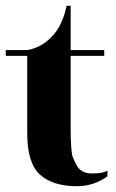

<svg xmlns="http://www.w3.org/2000/svg" viewBox="-20 -633 401 663"><path d="M224 -440V-196Q224 -110 231 -91.5Q238 -73 246 -60Q261 -34 298.5 -34Q336 -34 351 -44V-24Q303 10 246 10Q162 10 118 -30Q74 -70 74 -173V-440H0V-460H74Q122 -468 159 -506.5Q196 -545 210 -613H224V-460H340V-440Z"/></svg>

Font: Rozha One
Style: Regular
Weight: 400
Designer: Tim Donaldson, Indian Type Foundry
Foundry: Indian Type Foundry
Version: Version 1.300;PS 1.0;hotconv 1.0.78;makeotf.lib2.5.61930; tt